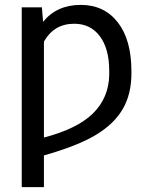

<svg xmlns="http://www.w3.org/2000/svg" viewBox="-20 -558 601 781"><path d="M150.4 -528.3 155.3 -469.2Q210.9 -538.1 308.6 -538.1Q403.8 -538.1 459.2 -467Q514.6 -396 514.6 -267.6V-260.3Q514.6 -174.8 479.2 -114.3Q443.8 -53.7 370.1 -9.3Q296.4 35.2 158.7 74.2V203.1H68.4V-528.3ZM281.7 -461.4Q199.7 -461.4 158.7 -388.7V1.5Q294.9 -34.2 358.4 -96.9Q421.9 -159.7 424.3 -252V-270.5Q424.3 -358.9 386.5 -410.2Q348.6 -461.4 281.7 -461.4Z"/></svg>

Font: Roboto
Style: Regular
Weight: 400
Designer: Google
Version: Version 2.001047; 2015